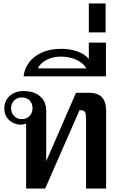

<svg xmlns="http://www.w3.org/2000/svg" viewBox="-20 -1089 692 1109"><path d="M131 -376Q117 -369 97 -369Q78 -369 56.5 -379Q35 -389 20 -410Q5 -431 5 -463Q5 -508 36.5 -535.5Q68 -563 115 -563Q177 -563 212 -532.5Q247 -502 247 -447V-158L419 -553H496Q593 -553 593 -450V0H477V-405Q477 -430 471.5 -441Q466 -452 450 -452H439L241 0H131ZM168 -463Q168 -491 151.5 -508.5Q135 -526 105 -526Q78 -526 61 -508Q44 -490 44 -463Q44 -437 61.5 -419Q79 -401 105 -401Q133 -401 150.5 -419Q168 -437 168 -463Z M334 -807Q382 -807 425 -792.5Q468 -778 493 -749V-843H592V-648H116Q121 -691 147 -727Q173 -763 220.5 -785Q268 -807 334 -807ZM479 -694Q460 -726 420.5 -744Q381 -762 332 -762Q284 -762 247.5 -742.5Q211 -723 199 -694Z M493 -1069H590V-902H493Z"/></svg>

Font: Taviraj Medium
Style: Regular
Weight: 500
Designer: Katatrad Team
Foundry: CadsonDemak
Version: Version 1.001